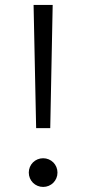

<svg xmlns="http://www.w3.org/2000/svg" viewBox="-20 -735 344 765"><path d="M124 -224.6 113.8 -715.3H189.9L180.2 -224.6ZM94.7 -47.4Q94.7 -59.1 99.1 -69.6Q103.5 -80.1 111.3 -87.9Q119.1 -95.7 129.6 -100.1Q140.1 -104.5 151.9 -104.5Q163.6 -104.5 174.1 -100.1Q184.6 -95.7 192.4 -87.9Q200.2 -80.1 204.6 -69.6Q209 -59.1 209 -47.4Q209 -35.6 204.6 -25.1Q200.2 -14.6 192.4 -6.8Q184.6 1 174.1 5.4Q163.6 9.8 151.9 9.8Q140.1 9.8 129.6 5.4Q119.1 1 111.3 -6.8Q103.5 -14.6 99.1 -25.1Q94.7 -35.6 94.7 -47.4Z"/></svg>

Font: Proza Libre
Style: Light
Weight: 300
Designer: Jasper de Waard
Foundry: Jasper de Waard
Version: Version 1.000; ttfautohint (v1.4.1.8-43bc)